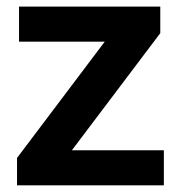

<svg xmlns="http://www.w3.org/2000/svg" viewBox="-20 -555 537 575"><path d="M31 -82 293.7 -430.3H37V-535.3H460V-455.7L195.3 -105H470.7V0H31Z"/></svg>

Font: FreesentationVF
Style: Regular
Weight: 400
Designer: glyphs from Roboto by Christian Robertson / Hangul glyphs from Noto Sans CJK(Source Han Sans) by Jang Soo-young and Kang
Foundry: PT&
Version: Version 2.001;Glyphs 3.3.1 (3343)